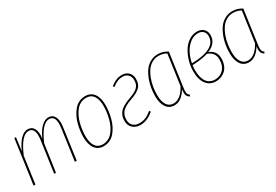

<svg xmlns="http://www.w3.org/2000/svg" viewBox="31 -1240 2817 1960"><g transform="rotate(-30 1439.0 -259.5)"><path d="M536.1 -528.8Q585.9 -528.8 607.9 -486.3Q629.9 -443.8 619.1 -369.1L567.9 0H545.9L597.2 -367.2Q616.7 -509.8 535.2 -509.8Q450.7 -509.8 369.1 -320.8L323.2 0H301.8L354 -367.2Q373.5 -509.8 291 -509.8Q208.5 -509.8 125 -314.9L81.1 0H59.1L131.8 -519H150.9L130.9 -363.8Q166 -444.3 207.5 -486.6Q249 -528.8 292 -528.8Q342.3 -528.8 364.5 -486.8Q386.7 -444.8 376 -371.1Q410.6 -448.2 452.1 -488.5Q493.7 -528.8 536.1 -528.8Z M883.8 9.8Q817.9 9.8 782.2 -38.8Q746.6 -87.4 746.6 -173.8Q746.6 -210.9 752 -250.2Q757.3 -289.6 768.3 -329.8Q779.3 -370.1 797.9 -405.5Q816.4 -440.9 840.3 -468.8Q864.3 -496.6 897.9 -512.7Q931.6 -528.8 970.7 -528.8Q1036.1 -528.8 1071.5 -480.5Q1106.9 -432.1 1106.9 -346.2Q1106.9 -309.1 1101.6 -270Q1096.2 -231 1085.4 -190.4Q1074.7 -149.9 1056.4 -114.5Q1038.1 -79.1 1014.4 -51Q990.7 -22.9 957 -6.6Q923.3 9.8 883.8 9.8ZM883.8 -11.2Q919.9 -11.2 950.7 -27.1Q981.4 -43 1002.7 -69.8Q1023.9 -96.7 1040.3 -130.6Q1056.6 -164.6 1066.2 -202.6Q1075.7 -240.7 1080.3 -276.6Q1085 -312.5 1085 -346.2Q1085 -425.8 1055.7 -467.3Q1026.4 -508.8 970.7 -508.8Q935.1 -508.8 904.3 -493.2Q873.5 -477.5 852.3 -450.4Q831.1 -423.3 814.7 -389.6Q798.3 -356 788.8 -317.9Q779.3 -279.8 774.7 -243.7Q770 -207.5 770 -173.8Q770 -94.2 799.1 -52.7Q828.1 -11.2 883.8 -11.2Z M1401.9 -528.8Q1449.7 -528.8 1479.7 -499.3Q1509.8 -469.7 1509.8 -422.9Q1509.8 -402.3 1507.3 -387.5Q1504.9 -372.6 1496.3 -354.7Q1487.8 -336.9 1472.2 -322.8Q1456.5 -308.6 1429.4 -293.5Q1402.3 -278.3 1363.8 -265.1Q1316.4 -249 1285.6 -230.5Q1254.9 -211.9 1240.2 -190.9Q1225.6 -169.9 1220.7 -150.9Q1215.8 -131.8 1215.8 -106Q1215.8 -61 1243.7 -36.1Q1271.5 -11.2 1315.9 -11.2Q1357.9 -11.2 1392.3 -26.1Q1426.8 -41 1461.9 -71.8L1473.6 -56.2Q1397.5 9.8 1315.9 9.8Q1261.7 9.8 1227.3 -22.2Q1192.9 -54.2 1192.9 -106Q1192.9 -135.3 1199.2 -157.7Q1205.6 -180.2 1222.7 -203.1Q1239.7 -226.1 1273.2 -245.8Q1306.6 -265.6 1356.9 -283.2Q1399.4 -298.3 1426.5 -314Q1453.6 -329.6 1466.6 -347.7Q1479.5 -365.7 1483.6 -382.1Q1487.8 -398.4 1487.8 -421.9Q1487.8 -460.9 1463.9 -484.9Q1439.9 -508.8 1400.9 -508.8Q1367.2 -508.8 1338.4 -496.8Q1309.6 -484.9 1277.8 -459L1266.6 -474.1Q1333 -528.8 1401.9 -528.8Z M1825.7 -528.8Q1887.7 -528.8 1939.5 -495.1L1885.7 -111.8Q1878.4 -66.4 1881.6 -43Q1884.8 -19.5 1905.8 -6.8L1897.5 9.8Q1872.6 -2.9 1864.7 -25.9Q1856.9 -48.8 1862.3 -92.8Q1800.8 9.8 1717.3 9.8Q1656.7 9.8 1623.5 -37.6Q1590.3 -85 1590.3 -168Q1590.3 -217.3 1598.4 -266.4Q1606.4 -315.4 1625 -363.3Q1643.6 -411.1 1670.2 -447.5Q1696.8 -483.9 1737.1 -506.3Q1777.3 -528.8 1825.7 -528.8ZM1824.7 -509.8Q1781.2 -509.8 1745.1 -488.5Q1709 -467.3 1685.1 -432.6Q1661.1 -397.9 1644.8 -352.8Q1628.4 -307.6 1621.1 -261.2Q1613.8 -214.8 1613.8 -168.9Q1613.8 -94.2 1640.9 -52.7Q1668 -11.2 1718.8 -11.2Q1800.8 -11.2 1865.7 -127.9L1916.5 -485.8Q1876 -509.8 1824.7 -509.8Z M2287.6 -528.8Q2335 -528.8 2363.8 -501.7Q2392.6 -474.6 2392.6 -429.2Q2392.6 -332 2285.6 -289.1Q2323.7 -275.4 2346.7 -245.1Q2369.6 -214.8 2369.6 -168.9Q2369.6 -125 2356.2 -90.1Q2342.8 -55.2 2319.6 -33.9Q2296.4 -12.7 2267.8 -1.5Q2239.3 9.8 2207.5 9.8Q2135.7 9.8 2094.7 -43.5Q2053.7 -96.7 2053.7 -195.8Q2053.7 -253.9 2070.6 -312.7Q2087.4 -371.6 2116.7 -419.9Q2146 -468.3 2190.9 -498.5Q2235.8 -528.8 2287.6 -528.8ZM2287.6 -508.8Q2237.8 -508.8 2194.1 -474.9Q2150.4 -440.9 2122.8 -388.2Q2095.2 -335.4 2083.5 -272.9Q2370.6 -278.8 2370.6 -429.2Q2370.6 -465.8 2348.4 -487.3Q2326.2 -508.8 2287.6 -508.8ZM2264.6 -280.8Q2194.8 -258.3 2079.6 -253.9Q2075.7 -219.7 2075.7 -195.8Q2075.7 -106 2110.1 -58.6Q2144.5 -11.2 2207.5 -11.2Q2267.1 -11.2 2306.9 -53Q2346.7 -94.7 2346.7 -168Q2346.7 -251 2264.6 -280.8Z M2703.6 -528.8Q2765.6 -528.8 2817.4 -495.1L2763.7 -111.8Q2756.3 -66.4 2759.5 -43Q2762.7 -19.5 2783.7 -6.8L2775.4 9.8Q2750.5 -2.9 2742.7 -25.9Q2734.9 -48.8 2740.2 -92.8Q2678.7 9.8 2595.2 9.8Q2534.7 9.8 2501.5 -37.6Q2468.3 -85 2468.3 -168Q2468.3 -217.3 2476.3 -266.4Q2484.4 -315.4 2502.9 -363.3Q2521.5 -411.1 2548.1 -447.5Q2574.7 -483.9 2615 -506.3Q2655.3 -528.8 2703.6 -528.8ZM2702.6 -509.8Q2659.2 -509.8 2623 -488.5Q2586.9 -467.3 2563 -432.6Q2539.1 -397.9 2522.7 -352.8Q2506.3 -307.6 2499 -261.2Q2491.7 -214.8 2491.7 -168.9Q2491.7 -94.2 2518.8 -52.7Q2545.9 -11.2 2596.7 -11.2Q2678.7 -11.2 2743.7 -127.9L2794.4 -485.8Q2753.9 -509.8 2702.6 -509.8Z"/></g></svg>

Font: Fira Sans Compressed Thin
Style: Italic
Weight: 100
Width: 3
Italic angle: -8°
Designer: Carrois Corporate & Edenspiekermann AG
Foundry: Carrois Corporate GbR & Edenspiekermann AG
Version: Version 4.203;PS 004.203;hotconv 1.0.88;makeotf.lib2.5.64775